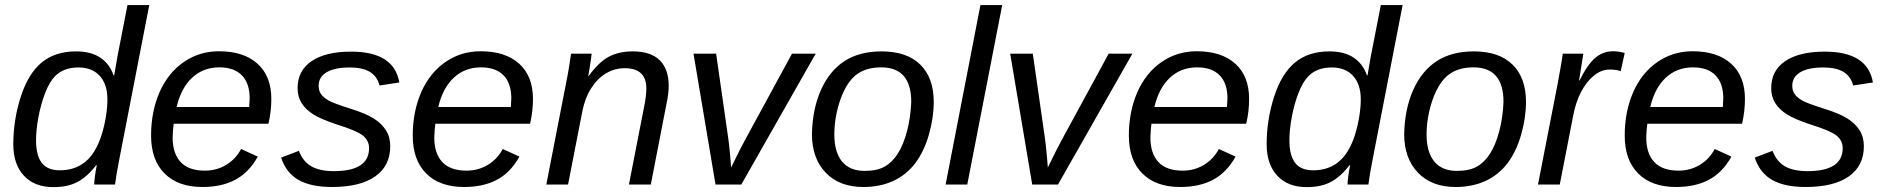

<svg xmlns="http://www.w3.org/2000/svg" viewBox="-20 -745 7601 775"><path d="M195.8 10.3Q119.1 10.3 76.4 -35.9Q33.7 -82 33.7 -162.6Q33.7 -261.2 64 -355Q94.2 -448.2 148.4 -492.9Q202.6 -537.6 287.1 -537.6Q347.2 -537.6 385 -512.2Q422.9 -486.8 438.5 -440.9H440.9Q444.3 -460.9 447.8 -480.7Q451.2 -500.5 454.6 -520L494.6 -724.6H582.5L462.9 -108.9Q456.1 -74.7 451.4 -47.4Q446.8 -20 444.3 0H360.4Q360.4 -24.9 370.6 -78.1H368.2Q332.5 -31.7 293 -10.7Q253.4 10.3 195.8 10.3ZM221.2 -57.6Q314.9 -57.6 362.3 -137.2Q378.4 -163.6 389.9 -200Q401.4 -236.3 407.5 -274.4Q413.6 -312.5 413.6 -343.8Q413.6 -404.8 382.6 -438.7Q351.6 -472.7 296.4 -472.7Q236.8 -472.7 202.1 -437.5Q179.2 -414.1 161.9 -368.7Q144.5 -323.2 135 -271.7Q125.5 -220.2 125.5 -178.2Q125.5 -118.2 148.4 -87.9Q171.4 -57.6 221.2 -57.6Z M681.2 -245.6Q678.2 -229 676.8 -190.4Q676.8 -125.5 709.2 -90.8Q741.7 -56.2 807.1 -56.2Q854.5 -56.2 893.1 -79.6Q931.6 -103 953.1 -143.6L1020.5 -112.8Q984.9 -48.8 929.9 -19.5Q875 9.8 796.9 9.8Q698.7 9.8 644.3 -44.7Q589.8 -99.1 589.8 -197.8Q589.8 -294.9 624.5 -374Q659.2 -451.7 722.2 -494.9Q785.2 -538.1 863.8 -538.1Q963.9 -538.1 1019.5 -487.8Q1075.2 -437.5 1075.2 -345.7Q1075.2 -294.9 1063.5 -245.6ZM692.9 -313H985.8L987.8 -348.1Q987.8 -408.7 956.3 -440.9Q924.8 -473.1 865.7 -473.1Q800.3 -473.1 755.6 -431.4Q710.9 -389.6 692.9 -313Z M1555.2 -154.8Q1555.2 -75.7 1494.6 -33Q1434.1 9.8 1319.8 9.8Q1234.9 9.8 1184.8 -18.8Q1134.8 -47.4 1114.7 -108.9L1186.5 -136.2Q1202.6 -93.3 1236.6 -73.7Q1270.5 -54.2 1327.6 -54.2Q1469.7 -54.2 1469.7 -147Q1469.7 -177.2 1444.8 -197.8Q1419.4 -217.8 1339.4 -242.7Q1276.4 -263.7 1245.6 -282.7Q1214.4 -302.2 1197.8 -328.4Q1181.2 -354.5 1181.2 -389.2Q1181.2 -460 1237.8 -498.3Q1294.4 -536.6 1397.5 -536.6Q1483.9 -536.6 1532.5 -505.6Q1581.1 -474.6 1591.8 -412.1L1512.2 -399.9Q1501.5 -438.5 1471.7 -455.6Q1441.9 -472.7 1391.6 -472.7Q1331.1 -472.7 1298.6 -453.4Q1266.1 -434.1 1266.1 -398.9Q1266.1 -378.4 1276.4 -364.5Q1286.6 -350.6 1306.2 -339.4Q1325.7 -328.1 1395 -306.2Q1457.5 -286.6 1488.8 -266.6Q1520.5 -246.6 1537.8 -219.2Q1555.2 -191.9 1555.2 -154.8Z M1737.3 -245.6Q1734.4 -229 1732.9 -190.4Q1732.9 -125.5 1765.4 -90.8Q1797.9 -56.2 1863.3 -56.2Q1910.6 -56.2 1949.2 -79.6Q1987.8 -103 2009.3 -143.6L2076.7 -112.8Q2041 -48.8 1986.1 -19.5Q1931.2 9.8 1853 9.8Q1754.9 9.8 1700.4 -44.7Q1646 -99.1 1646 -197.8Q1646 -294.9 1680.7 -374Q1715.3 -451.7 1778.3 -494.9Q1841.3 -538.1 1919.9 -538.1Q2020 -538.1 2075.7 -487.8Q2131.3 -437.5 2131.3 -345.7Q2131.3 -294.9 2119.6 -245.6ZM1749 -313H2042L2043.9 -348.1Q2043.9 -408.7 2012.5 -440.9Q1981 -473.1 1921.9 -473.1Q1856.4 -473.1 1811.8 -431.4Q1767.1 -389.6 1749 -313Z M2330.6 -295.9 2272.9 0H2185.1L2266.1 -415.5Q2271 -438.5 2275.6 -466.8Q2280.3 -495.1 2285.2 -528.3H2368.2Q2368.2 -524.9 2365.7 -508.1Q2363.3 -491.2 2360.1 -471.4Q2356.9 -451.7 2354.5 -438H2356Q2396.5 -494.1 2437.3 -515.9Q2478 -537.6 2534.2 -537.6Q2606.4 -537.6 2642.8 -502Q2679.2 -466.3 2679.2 -398.9Q2679.2 -383.3 2676.8 -363.3Q2674.3 -343.3 2668.9 -318.8L2606.9 0H2518.6L2580.1 -314.9Q2588.9 -358.4 2588.9 -388.2Q2588.9 -469.7 2501.5 -469.7Q2460.4 -469.7 2425.5 -448.5Q2390.6 -427.2 2366 -388.4Q2341.3 -349.6 2330.6 -295.9Z M3272.5 -528.3 2972.2 0H2868.2L2779.3 -528.3H2870.6L2919.9 -184.6Q2921.4 -173.8 2922.9 -159.9Q2924.3 -146 2926 -129.9Q2927.7 -113.8 2929.2 -94.7L2931.2 -68.8L2943.8 -94.7Q2955.1 -117.7 2966.3 -139.9Q2977.5 -162.1 2989.3 -183.6L3176.8 -528.3Z M3749 -333.5Q3749 -270 3729.5 -201.7Q3710 -133.3 3673.8 -85.4Q3637.2 -38.1 3584.5 -14.2Q3531.7 9.8 3464.4 9.8Q3368.7 9.8 3313 -47.9Q3257.3 -105.5 3257.3 -204.6Q3259.8 -305.7 3293.5 -381.3Q3327.6 -458.5 3388.2 -498Q3448.7 -537.6 3538.1 -537.6Q3640.6 -537.6 3694.8 -484.1Q3749 -430.7 3749 -333.5ZM3658.2 -333.5Q3658.2 -473.1 3537.1 -473.1Q3471.2 -473.1 3431.6 -439.5Q3405.3 -417 3386.5 -377.7Q3367.7 -338.4 3357.7 -292.2Q3347.7 -246.1 3347.7 -203.1Q3347.7 -130.9 3378.9 -93Q3410.2 -55.2 3469.7 -55.2Q3520 -55.2 3550.5 -72.3Q3581.1 -89.4 3604 -125Q3627 -161.1 3641.4 -216.6Q3655.8 -272 3658.2 -333.5Z M4025.4 -724.6 3884.3 0H3796.9L3937.5 -724.6Z M4550.8 -528.3 4250.5 0H4146.5L4057.6 -528.3H4148.9L4198.2 -184.6Q4199.7 -173.8 4201.2 -159.9Q4202.6 -146 4204.3 -129.9Q4206.1 -113.8 4207.5 -94.7L4209.5 -68.8L4222.2 -94.7Q4233.4 -117.7 4244.6 -139.9Q4255.9 -162.1 4267.6 -183.6L4455.1 -528.3Z M4627.9 -245.6Q4625 -229 4623.5 -190.4Q4623.5 -125.5 4656 -90.8Q4688.5 -56.2 4753.9 -56.2Q4801.3 -56.2 4839.8 -79.6Q4878.4 -103 4899.9 -143.6L4967.3 -112.8Q4931.6 -48.8 4876.7 -19.5Q4821.8 9.8 4743.7 9.8Q4645.5 9.8 4591.1 -44.7Q4536.6 -99.1 4536.6 -197.8Q4536.6 -294.9 4571.3 -374Q4606 -451.7 4668.9 -494.9Q4731.9 -538.1 4810.5 -538.1Q4910.6 -538.1 4966.3 -487.8Q5022 -437.5 5022 -345.7Q5022 -294.9 5010.3 -245.6ZM4639.6 -313H4932.6L4934.6 -348.1Q4934.6 -408.7 4903.1 -440.9Q4871.6 -473.1 4812.5 -473.1Q4747.1 -473.1 4702.4 -431.4Q4657.7 -389.6 4639.6 -313Z M5254.9 10.3Q5178.2 10.3 5135.5 -35.9Q5092.8 -82 5092.8 -162.6Q5092.8 -261.2 5123 -355Q5153.3 -448.2 5207.5 -492.9Q5261.7 -537.6 5346.2 -537.6Q5406.2 -537.6 5444.1 -512.2Q5481.9 -486.8 5497.6 -440.9H5500Q5503.4 -460.9 5506.8 -480.7Q5510.3 -500.5 5513.7 -520L5553.7 -724.6H5641.6L5522 -108.9Q5515.1 -74.7 5510.5 -47.4Q5505.9 -20 5503.4 0H5419.4Q5419.4 -24.9 5429.7 -78.1H5427.2Q5391.6 -31.7 5352.1 -10.7Q5312.5 10.3 5254.9 10.3ZM5280.3 -57.6Q5374 -57.6 5421.4 -137.2Q5437.5 -163.6 5449 -200Q5460.4 -236.3 5466.6 -274.4Q5472.7 -312.5 5472.7 -343.8Q5472.7 -404.8 5441.7 -438.7Q5410.6 -472.7 5355.5 -472.7Q5295.9 -472.7 5261.2 -437.5Q5238.3 -414.1 5220.9 -368.7Q5203.6 -323.2 5194.1 -271.7Q5184.6 -220.2 5184.6 -178.2Q5184.6 -118.2 5207.5 -87.9Q5230.5 -57.6 5280.3 -57.6Z M6139.6 -333.5Q6139.6 -270 6120.1 -201.7Q6100.6 -133.3 6064.5 -85.4Q6027.8 -38.1 5975.1 -14.2Q5922.4 9.8 5855 9.8Q5759.3 9.8 5703.6 -47.9Q5647.9 -105.5 5647.9 -204.6Q5650.4 -305.7 5684.1 -381.3Q5718.3 -458.5 5778.8 -498Q5839.4 -537.6 5928.7 -537.6Q6031.2 -537.6 6085.4 -484.1Q6139.6 -430.7 6139.6 -333.5ZM6048.8 -333.5Q6048.8 -473.1 5927.7 -473.1Q5861.8 -473.1 5822.3 -439.5Q5795.9 -417 5777.1 -377.7Q5758.3 -338.4 5748.3 -292.2Q5738.3 -246.1 5738.3 -203.1Q5738.3 -130.9 5769.5 -93Q5800.8 -55.2 5860.4 -55.2Q5910.6 -55.2 5941.2 -72.3Q5971.7 -89.4 5994.6 -125Q6017.6 -161.1 6032 -216.6Q6046.4 -272 6048.8 -333.5Z M6522 -458Q6501.5 -464.4 6478 -464.4Q6443.8 -464.4 6413.6 -439.7Q6383.3 -415 6361.3 -372.6Q6339.4 -330.1 6329.6 -275.4L6275.9 0H6188L6267.1 -405.3Q6270 -422.4 6273.2 -439.2Q6276.4 -456.1 6279.3 -472.7Q6281.7 -486.8 6283.9 -500.7Q6286.1 -514.6 6288.1 -528.3H6371.1L6357.9 -445.8L6354 -420.4H6356Q6388.2 -485.4 6419.4 -511.7Q6450.7 -538.1 6491.7 -538.1Q6513.2 -538.1 6538.1 -531.2Z M6629.4 -245.6Q6626.5 -229 6625 -190.4Q6625 -125.5 6657.5 -90.8Q6689.9 -56.2 6755.4 -56.2Q6802.7 -56.2 6841.3 -79.6Q6879.9 -103 6901.4 -143.6L6968.8 -112.8Q6933.1 -48.8 6878.2 -19.5Q6823.2 9.8 6745.1 9.8Q6647 9.8 6592.5 -44.7Q6538.1 -99.1 6538.1 -197.8Q6538.1 -294.9 6572.8 -374Q6607.4 -451.7 6670.4 -494.9Q6733.4 -538.1 6812 -538.1Q6912.1 -538.1 6967.8 -487.8Q7023.4 -437.5 7023.4 -345.7Q7023.4 -294.9 7011.7 -245.6ZM6641.1 -313H6934.1L6936 -348.1Q6936 -408.7 6904.5 -440.9Q6873 -473.1 6814 -473.1Q6748.5 -473.1 6703.9 -431.4Q6659.2 -389.6 6641.1 -313Z M7503.4 -154.8Q7503.4 -75.7 7442.9 -33Q7382.3 9.8 7268.1 9.8Q7183.1 9.8 7133.1 -18.8Q7083 -47.4 7063 -108.9L7134.8 -136.2Q7150.9 -93.3 7184.8 -73.7Q7218.8 -54.2 7275.9 -54.2Q7418 -54.2 7418 -147Q7418 -177.2 7393.1 -197.8Q7367.7 -217.8 7287.6 -242.7Q7224.6 -263.7 7193.8 -282.7Q7162.6 -302.2 7146 -328.4Q7129.4 -354.5 7129.4 -389.2Q7129.4 -460 7186 -498.3Q7242.7 -536.6 7345.7 -536.6Q7432.1 -536.6 7480.7 -505.6Q7529.3 -474.6 7540 -412.1L7460.4 -399.9Q7449.7 -438.5 7419.9 -455.6Q7390.1 -472.7 7339.8 -472.7Q7279.3 -472.7 7246.8 -453.4Q7214.4 -434.1 7214.4 -398.9Q7214.4 -378.4 7224.6 -364.5Q7234.9 -350.6 7254.4 -339.4Q7273.9 -328.1 7343.3 -306.2Q7405.8 -286.6 7437 -266.6Q7468.8 -246.6 7486.1 -219.2Q7503.4 -191.9 7503.4 -154.8Z"/></svg>

Font: Arimo
Style: Italic
Weight: 400
Italic angle: -12°
Designer: Steve Matteson
Foundry: Monotype Imaging Inc.
Version: Version 1.33